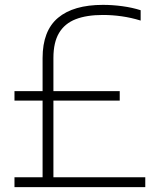

<svg xmlns="http://www.w3.org/2000/svg" viewBox="-20 -769 656 789"><path d="M155 -19V-530.5Q155 -642.5 218.5 -695.8Q282 -749 403 -749Q442.5 -749 483 -743.5Q523.5 -738 558 -727V-684.5Q519 -696.5 480.2 -702Q441.5 -707.5 402.5 -707.5Q336 -707.5 291 -690Q246 -672.5 222.8 -633.8Q199.5 -595 199.5 -531V-19ZM39.5 0V-40.5H577V0ZM39.5 -355.5V-394.5H472V-355.5Z"/></svg>

Font: Encode Sans SC ExtraLight
Style: Regular
Weight: 250
Designer: Multiple Designers
Foundry: Impallari Type
Version: Version 3.002